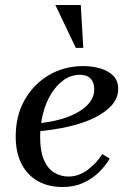

<svg xmlns="http://www.w3.org/2000/svg" viewBox="-20 -740 506 770"><path d="M231 10Q175 10 133 -13Q91 -36 67 -81.5Q43 -127 43 -193Q43 -276 79 -339.5Q115 -403 176.5 -439Q238 -475 314 -475Q349 -475 381 -466Q413 -457 433.5 -437Q454 -417 454 -383Q454 -348 429 -319Q404 -290 359.5 -268Q315 -246 256 -232.5Q197 -219 129 -213V-245Q182 -250 224 -262Q266 -274 296 -292Q326 -310 342 -332.5Q358 -355 358 -381Q358 -409 343.5 -424.5Q329 -440 301 -440Q265 -440 235.5 -419Q206 -398 184.5 -362.5Q163 -327 152 -282.5Q141 -238 141 -190Q141 -134 156 -99Q171 -64 197 -48Q223 -32 255 -32Q295 -32 331 -58.5Q367 -85 390 -122L420 -104Q404 -76 377 -49.5Q350 -23 313.5 -6.5Q277 10 231 10ZM202 -720H304L314 -548H284Z"/></svg>

Font: Brygada 1918 Medium
Style: Italic
Weight: 500
Italic angle: -8°
Designer: Mateusz Machalski | Borys Kosmynka | Przemek Hoffer
Foundry: NIEPODLEGLA 2018
Version: Version 3.006